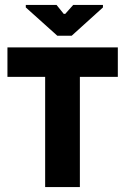

<svg xmlns="http://www.w3.org/2000/svg" viewBox="-20 -754 520 774"><path d="M302 -545V0H162V-545ZM10 -444V-563H455V-444ZM211 -610 84 -724V-734H208L237 -698H243L275 -734H395V-724L269 -610Z"/></svg>

Font: Darker Grotesque Light Black
Style: Regular
Weight: 900
Version: Version 1.000;gftools[0.9.28]